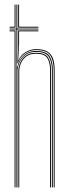

<svg xmlns="http://www.w3.org/2000/svg" viewBox="-20 -820 317 840"><path d="M51.8 0V-691H22V-695H51.8V-800H55.8V-695H148V-691H55.8V-608.5L53.8 -527.8H55.8Q61.5 -556.5 83.1 -576.8Q104.8 -597 138 -597Q182 -597 196.5 -574.8Q211 -552.5 211 -514V0H207V-514Q207 -552 192.8 -572.5Q178.5 -593 138 -593Q108.5 -593 90.5 -579Q72.5 -565 64.4 -545.4Q56.2 -525.8 56.2 -508.8V0ZM43.8 0V-683H22V-687H47.8V0ZM60.2 0V-508.8Q60.2 -525.8 67.8 -544.4Q75.2 -563 92.4 -576Q109.5 -589 138 -589Q176 -589 189.5 -569.6Q203 -550.2 203 -514V0H199V-514Q199 -548.2 186.4 -566.6Q173.8 -585 138 -585Q111.2 -585 95 -572.9Q78.8 -560.8 71.5 -543.1Q64.2 -525.5 64.2 -508.8V0ZM215 0V-514Q215 -554.2 199.8 -577.6Q184.5 -601 138 -601Q110.2 -601 88.4 -585.6Q66.5 -570.2 57.8 -542.5H55.8L59.5 -616V-687H148V-683H63.5V-628.8L59.5 -555.5H60.5Q69.2 -577.8 91.1 -591.4Q113 -605 138 -605Q169.8 -605 187.2 -594.5Q204.8 -584 211.9 -563.6Q219 -543.2 219 -514V0ZM22 -699V-703H43.8V-800H47.8V-699ZM59.5 -699V-800H63.5V-703H148V-699Z"/></svg>

Font: Big Shoulders Inline Thin
Style: Regular
Weight: 100
Designer: Patric King
Foundry: XO Type Co
Version: Version 2.002